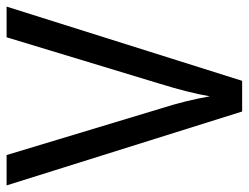

<svg xmlns="http://www.w3.org/2000/svg" viewBox="-106 -648 754 582"><g transform="rotate(-90 271.0 -357.0)"><path d="M542 -714H449L308 -249C291 -194 278 -144 270 -98C262 -144 250 -194 233 -247L92 -714H0L224 0H317Z"/></g></svg>

Font: Noto Sans Bengali UI SemiCondensed
Style: Regular
Weight: 400
Width: 4
Designer: Jelle Bosma - Monotype Design Team
Foundry: Monotype Imaging Inc.
Version: Version 2.003